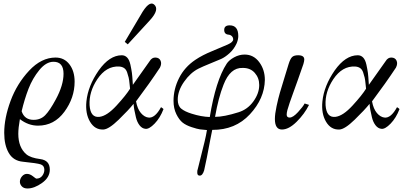

<svg xmlns="http://www.w3.org/2000/svg" viewBox="-20 -728 2321 1091"><path d="M404 -264Q404 -172 346 -93Q288 -14 196 -14Q141 -14 93 -51Q84 -1 84 32Q84 110 130 149Q154 169 209 176Q263 183 263 236Q263 280 219 311.5Q175 343 136 343Q115 343 104 331Q93 319 93 305Q93 288 105 274Q117 260 133 260Q150 260 167 273.5Q184 287 186 287Q208 287 220 271Q232 255 232 237Q232 213 211 206Q190 199 110 191Q56 186 30 141.5Q4 97 4 27Q4 -57 40 -154.5Q76 -252 145.5 -326.5Q215 -401 296 -401Q345 -401 374.5 -362.5Q404 -324 404 -264ZM284 -377Q242 -377 203.5 -330Q165 -283 142 -223.5Q119 -164 103 -96Q119 -47 171 -47Q211 -47 237 -73.5Q263 -100 297 -163Q341 -244 341 -309Q341 -377 284 -377Z M909 -108Q890 -58 858.5 -25.5Q827 7 806 4Q787 2 773 -16Q759 -34 752.5 -61Q746 -88 743 -105Q740 -122 739 -138Q711 -103 654.5 -48Q598 7 567 8Q519 10 491.5 -36.5Q464 -83 471 -152Q480 -240 541 -328Q602 -414 672 -414Q690 -414 702.5 -401Q715 -388 721 -360.5Q727 -333 729.5 -314Q732 -295 734 -260Q735 -251 735 -246L830 -380Q843 -402 864 -401Q885 -400 892.5 -383Q900 -366 889 -344Q831 -256 753 -152Q761 -109 780.5 -86Q800 -63 823 -60Q860 -55 895 -119Q909 -110 909 -108ZM719 -224Q718 -231 716 -253Q714 -275 711 -287.5Q708 -300 702.5 -316.5Q697 -333 685.5 -341Q674 -349 657 -350Q584 -354 533 -278Q485 -206 489 -130Q494 -58 545 -64Q588 -69 642.5 -128.5Q697 -188 719 -224ZM855 -703Q889 -675 831 -612L706 -476L689 -490L779 -642Q826 -726 855 -703Z M1485 -274Q1483 -168 1400 -78.5Q1317 11 1186 10L1176 60Q1167 109 1155.5 167Q1144 225 1140 240Q1131 270 1115 270Q1102 270 1101 255.5Q1100 241 1104 232Q1109 211 1121 163.5Q1133 116 1142 79Q1151 42 1156 11Q1131 9 1116 7Q1101 5 1069 -5.5Q1037 -16 1017.5 -31.5Q998 -47 982 -79.5Q966 -112 966 -155Q966 -222 997.5 -284.5Q1029 -347 1090 -388Q1130 -415 1186.5 -438Q1243 -461 1274 -475Q1305 -489 1305 -504Q1305 -515 1297.5 -522.5Q1290 -530 1279 -531Q1254 -533 1254 -558Q1254 -584 1285 -584Q1334 -584 1334 -523Q1334 -503 1324 -480Q1309 -448 1284 -425.5Q1259 -403 1236.5 -393Q1214 -383 1173 -366.5Q1132 -350 1108 -338Q1062 -315 1026 -263.5Q990 -212 990 -162Q990 -127 1010 -110.5Q1030 -94 1069 -82Q1122 -65 1172 -63Q1206 -271 1268 -366Q1281 -386 1310 -402Q1339 -418 1370 -418Q1421 -418 1453 -375Q1485 -332 1485 -274ZM1453 -245Q1453 -285 1428 -313.5Q1403 -342 1361 -342Q1360 -342 1359 -342Q1288 -345 1250 -246Q1221 -173 1202 -64Q1253 -64 1335 -90Q1387 -106 1420 -152Q1453 -198 1453 -245Z M1736 -132Q1710 -80 1665.5 -36Q1621 8 1582 8Q1542 8 1542 -52Q1542 -80 1551.5 -124.5Q1561 -169 1570.5 -201.5Q1580 -234 1597.5 -290.5Q1615 -347 1620 -364Q1629 -393 1639.5 -403.5Q1650 -414 1674 -414Q1709 -414 1709 -390Q1709 -381 1704 -364Q1689 -320 1672 -272.5Q1655 -225 1645 -197.5Q1635 -170 1626 -144Q1617 -118 1613 -102.5Q1609 -87 1609 -77Q1609 -60 1626 -60Q1645 -60 1673.5 -91Q1702 -122 1711 -140Z M2250 -108Q2231 -58 2199.5 -25.5Q2168 7 2147 4Q2128 2 2114 -16Q2100 -34 2093.5 -61Q2087 -88 2084 -105Q2081 -122 2080 -138Q2052 -103 1995.5 -48Q1939 7 1908 8Q1860 10 1832.5 -36.5Q1805 -83 1812 -152Q1821 -240 1882 -328Q1943 -414 2013 -414Q2031 -414 2043.5 -401Q2056 -388 2062 -360.5Q2068 -333 2070.5 -314Q2073 -295 2075 -260Q2076 -251 2076 -246L2171 -380Q2184 -402 2205 -401Q2226 -400 2233.5 -383Q2241 -366 2230 -344Q2172 -256 2094 -152Q2102 -109 2121.5 -86Q2141 -63 2164 -60Q2201 -55 2236 -119Q2250 -110 2250 -108ZM2060 -224Q2059 -231 2057 -253Q2055 -275 2052 -287.5Q2049 -300 2043.5 -316.5Q2038 -333 2026.5 -341Q2015 -349 1998 -350Q1925 -354 1874 -278Q1826 -206 1830 -130Q1835 -58 1886 -64Q1929 -69 1983.5 -128.5Q2038 -188 2060 -224Z"/></svg>

Font: GFS BodoniClassic
Style: Regular
Weight: 400
Designer: George D. Matthiopoulos
Foundry: George D. Matthiopoulos
Version: Macromedia Fontographer 4.1.5 140901